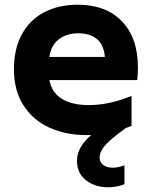

<svg xmlns="http://www.w3.org/2000/svg" viewBox="-20 -565 644 813"><path d="M39 -272Q39 -358 72.5 -419.5Q106 -481 167 -513Q228 -545 309 -545Q429 -545 496.5 -474.5Q564 -404 564 -279Q564 -253 561 -226H189Q199 -173 242 -146.5Q285 -120 356 -120Q443 -120 537 -159V-32L513 -23Q449 23 425.5 50Q402 77 402 102Q402 122 417 133.5Q432 145 457 145Q481 145 507 135V215Q474 228 437 228Q382 228 344 198Q306 168 306 116Q306 88 320 61.5Q334 35 366 7H346Q260 7 190.5 -24Q121 -55 80 -118Q39 -181 39 -272ZM311 -424Q262 -424 229 -398.5Q196 -373 189 -324H424Q420 -375 390.5 -399.5Q361 -424 311 -424Z"/></svg>

Font: Chess Sans
Style: Bold
Weight: 700
Designer: Wolf Bōese
Foundry: Wolf Bōese
Version: Version 7.223